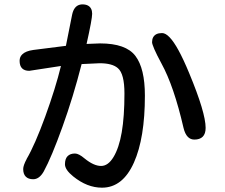

<svg xmlns="http://www.w3.org/2000/svg" viewBox="-20 -805 1040 889"><path d="M730.5 -651.9Q762.7 -651.9 806.2 -572.8Q829.1 -531.2 856 -466.3Q932.1 -283.2 932.1 -212.9Q932.1 -185.5 918.7 -172.1Q905.3 -158.7 879.9 -158.7Q862.3 -158.7 850.1 -170.9Q836.4 -184.6 829.6 -213.4Q785.2 -406.2 727.5 -511.2Q705.1 -552.7 694.6 -577.1Q684.1 -601.6 684.1 -609.4Q684.1 -636.7 704.6 -647Q714.8 -651.9 730.5 -651.9ZM448.2 -36.6Q480.5 -36.6 505.4 -77.6Q531.2 -120.1 543.7 -192.6Q556.2 -265.1 556.2 -372.1Q556.2 -463.4 525.9 -489.3Q500 -512.2 441.4 -512.2Q399.4 -510.3 357.9 -508.3Q318.8 -355 269 -217.3Q218.8 -77.6 182.6 -11.2Q162.1 24.9 133.8 24.9Q111.3 24.9 99.4 12.9Q87.4 1 87.4 -22.5Q87.4 -38.6 103.5 -68.8V-69.3Q141.6 -134.3 189.5 -265.6Q237.3 -397 262.2 -499.5L115.7 -477.1H115.2Q93.8 -477.1 82.3 -488.5Q70.8 -500 70.8 -523.4Q70.8 -541.5 83 -553.2Q98.6 -568.8 134.3 -573.7L285.2 -592.8L314 -737.3Q322.3 -776.4 349.6 -783.2Q355.5 -784.7 361.3 -784.7Q391.6 -784.7 401.9 -764.2Q406.7 -754.9 406.7 -741.2Q406.7 -716.8 380.9 -601.6L443.4 -604Q563 -604 606.9 -546.1Q650.9 -488.3 650.9 -362.3Q650.9 -166 600.1 -52.2Q548.3 64 452.1 64Q383.3 64 318.8 11.7Q280.8 -19 280.8 -44.4Q280.8 -69.8 293 -82Q305.2 -94.2 327.1 -94.2Q344.7 -94.2 371.6 -71.3Q414.1 -36.6 448.2 -36.6Z"/></svg>

Font: YuPearl-Medium
Style: Medium
Weight: 500
Designer: Max Yao
Foundry: Max-Everyday
Version: Version 1.011; ttfautohint (v1.8.3)